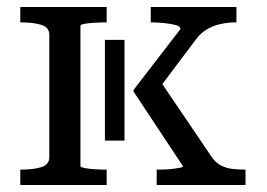

<svg xmlns="http://www.w3.org/2000/svg" viewBox="-20 -529 763 549"><path d="M121 -80V-429Q121 -451 98 -458Q75 -465 40 -465H38V-509H285V-465H282Q268 -465 251 -464Q234 -463 222 -461Q210 -459 210 -455V-54Q210 -51 222 -48.5Q234 -46 251 -45Q268 -44 282 -44H285V0H38V-44H40Q75 -44 98 -51Q121 -58 121 -80ZM682 0H428V-44H431Q442 -44 453.5 -44.5Q465 -45 476.5 -46.5Q488 -48 495.5 -49.5Q503 -51 503 -54L362 -267V-272L496 -446Q496 -454 482 -457.5Q468 -461 449.5 -463Q431 -465 416 -465H411V-509H656V-465H654Q635 -465 614 -461Q593 -457 574 -446.5Q555 -436 540 -416L431 -271V-308L584 -82Q596 -64 611.5 -56Q627 -48 645 -46Q663 -44 680 -44H682ZM280 -127V-415H336V-127Z"/></svg>

Font: Roboto Serif 28pt
Style: Regular
Weight: 400
Designer: Greg Gazdowicz
Foundry: Commercial Type
Version: Version 1.008